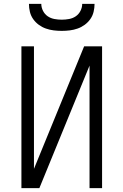

<svg xmlns="http://www.w3.org/2000/svg" viewBox="-20 -975 640 995"><path d="M91 0V-735H156V-100L416 -735H509V0H444V-635L184 0ZM300 -815Q279 -815 258.5 -817.5Q238 -820 218 -827Q198 -834 181 -846.5Q164 -859 152 -876Q140 -893 135 -913.5Q130 -934 130 -955H194Q194 -936 203 -918.5Q212 -901 227.5 -890.5Q243 -880 262 -876.5Q281 -873 300 -873Q319 -873 338 -876.5Q357 -880 372.5 -890.5Q388 -901 397 -918.5Q406 -936 406 -955H470Q470 -934 465 -913.5Q460 -893 448 -876Q436 -859 419 -846.5Q402 -834 382 -827Q362 -820 341.5 -817.5Q321 -815 300 -815Z"/></svg>

Font: Iosevka Aile Light
Style: Regular
Weight: 300
Designer: Belleve Invis
Foundry: Belleve Invis
Version: Version 27.3.5; ttfautohint (v1.8.4)